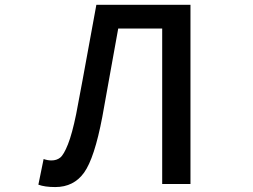

<svg xmlns="http://www.w3.org/2000/svg" viewBox="-20 -756 1040 789"><path d="M207 12.7Q164.1 12.7 137.7 2.9L159.2 -102.5Q175.8 -96.7 191.4 -96.7Q212.9 -96.7 227.5 -108.4Q242.2 -120.1 259.3 -163.1Q276.4 -206.1 293 -287.1Q303.7 -339.8 376 -736.3H762.7V0H646.5V-638.7H465.8Q454.1 -575.2 432.6 -454.6Q411.1 -334 400.4 -275.4Q368.2 -106.4 325.7 -46.9Q283.2 12.7 207 12.7Z"/></svg>

Font: GenEi Gothic M SemiBold
Style: Regular
Weight: 500
Designer: o_tamon (Modified); [Source Han Sans]
Ryoko NISHIZUKA  (kana & ideographs); Paul D. Hunt (Latin, Greek & Cyrillic); Wenl
Version: Version 1.1a;Original Version 1.004